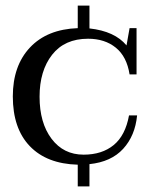

<svg xmlns="http://www.w3.org/2000/svg" viewBox="-20 -581 549 689"><path d="M301 8V88H259V10Q148 7 87 -56.5Q26 -120 26 -235Q26 -345 87.5 -410.5Q149 -476 259 -480V-561H301V-479Q392 -469 434 -418L445 -480H470V-314H445Q435 -378 395.5 -410Q356 -442 296 -442Q212 -442 167 -384.5Q122 -327 122 -234Q122 -140 165 -83Q208 -26 280 -26Q346 -26 388 -60.5Q430 -95 443 -167H472Q465 -94 422 -47Q379 0 301 8Z"/></svg>

Font: TavirajRegular
Style: Regular
Weight: 400
Designer: Katatrad Team
Foundry: CadsonDemak
Version: Version 1.000